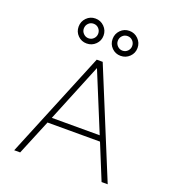

<svg xmlns="http://www.w3.org/2000/svg" viewBox="-163 -1055 1065 1179"><g transform="rotate(20 370.0 -465.5)"><path d="M351 -696H390L676 0H636L542 -230H199L104 0H65ZM214 -266H527L370 -648ZM340 -849Q340 -815 316 -791.5Q292 -768 258 -768Q224 -768 200.5 -791.5Q177 -815 177 -849Q177 -883 200.5 -907Q224 -931 258 -931Q292 -931 316 -907Q340 -883 340 -849ZM399 -849Q399 -883 422.5 -907Q446 -931 480 -931Q514 -931 538 -907Q562 -883 562 -849Q562 -815 538 -791.5Q514 -768 480 -768Q446 -768 422.5 -791.5Q399 -815 399 -849ZM305 -849Q305 -869 291.5 -883Q278 -897 258 -897Q238 -897 224.5 -883Q211 -869 211 -849Q211 -830 225 -816Q239 -802 258 -802Q278 -802 291.5 -816Q305 -830 305 -849ZM433 -849Q433 -830 447 -816Q461 -802 480 -802Q500 -802 513.5 -816Q527 -830 527 -849Q527 -869 513.5 -883Q500 -897 480 -897Q460 -897 446.5 -883Q433 -869 433 -849Z"/></g></svg>

Font: Major Mono Display
Style: Regular
Weight: 400
Designer: Emre Parlak
Foundry: Emre Parlak
Version: Version 2.000; ttfautohint (v1.8) -l 8 -r 50 -G 200 -x 14 -D